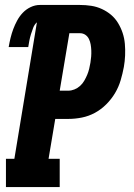

<svg xmlns="http://www.w3.org/2000/svg" viewBox="-20 -755 540 775"><path d="M4 0V-114H38L129 -665Q119 -656 114 -643Q109 -630 105 -617Q101 -604 98.5 -591Q96 -578 94 -565H15Q18 -583 22.5 -601.5Q27 -620 33.5 -637.5Q40 -655 49.5 -672.5Q59 -690 72.5 -704Q86 -718 104 -726.5Q122 -735 141 -735H302Q326 -735 348.5 -731.5Q371 -728 391.5 -718.5Q412 -709 428.5 -695Q445 -681 456.5 -662Q468 -643 475 -622Q482 -601 484 -578Q486 -555 485 -531.5Q484 -508 480 -485Q475 -458 467 -431Q459 -404 444.5 -379.5Q430 -355 409 -334Q388 -313 363 -299.5Q338 -286 310.5 -280.5Q283 -275 256 -275H203L176 -114H221V0ZM256 -389Q268 -389 280.5 -394Q293 -399 303 -408Q313 -417 320 -429Q327 -441 332 -453Q337 -465 340 -477.5Q343 -490 345 -502Q347 -514 348 -526.5Q349 -539 348.5 -551.5Q348 -564 346 -575.5Q344 -587 339 -597.5Q334 -608 324.5 -614.5Q315 -621 302 -621H260L221 -389Z"/></svg>

Font: Iosevka Curly Slab HvObl
Style: Regular
Weight: 900
Italic angle: -9°
Monospace: yes
Designer: Belleve Invis
Foundry: Belleve Invis
Version: Version 11.1.0; ttfautohint (v1.8.3)